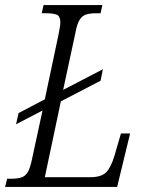

<svg xmlns="http://www.w3.org/2000/svg" viewBox="-39 -734 580 754"><path d="M-19 0 -11 -32H3Q27 -32 43 -36.5Q59 -41 69 -56.5Q79 -72 86 -106L128 -300L24 -246L34 -290L137 -344L191 -599Q194 -614 196 -626.5Q198 -639 198 -645Q198 -670 184.5 -676Q171 -682 141 -682H125L132 -714H363L356 -682H340Q316 -682 300.5 -677.5Q285 -673 274.5 -657.5Q264 -642 258 -609L209 -381L365 -462L356 -417L200 -336L137 -38H314Q359 -38 378 -57.5Q397 -77 411 -124L436 -210H472L421 0Z"/></svg>

Font: Noto Serif Condensed Light
Style: Italic
Weight: 300
Width: 3
Italic angle: -12°
Designer: Monotype Design Team
Foundry: Monotype Imaging Inc.
Version: Version 2.014; ttfautohint (v1.8.4.7-5d5b)